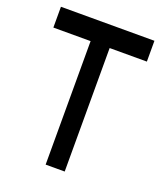

<svg xmlns="http://www.w3.org/2000/svg" viewBox="-125 -741 698 824"><g transform="rotate(20 224.0 -329.5)"><path d="M438 -659V-564H268V0H181V-564H11V-659Z"/></g></svg>

Font: malayalam115
Style: Regular
Weight: 400
Designer: Jelle Bosma - Monotype Design Team
Foundry: Monotype Imaging Inc.
Version: Version 2.103